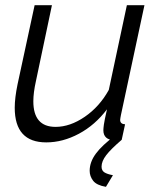

<svg xmlns="http://www.w3.org/2000/svg" viewBox="-20 -541 609 743"><path d="M159 10Q37 10 37 -124Q37 -162 48 -215L114 -521H181L119 -227Q109 -182 109 -149Q109 -50 195 -50Q251 -50 308 -89Q365 -128 401 -193L471 -521H539L448 -96Q447 -90 446 -85Q445 -80 445 -77Q445 -61 464 -60L451 0Q442 1 435.5 1.5Q429 2 423 2Q380 0 380 -37Q380 -44 382 -59Q384 -74 394 -118Q348 -57 285.5 -23.5Q223 10 159 10ZM327 120Q327 86 351 53.5Q375 21 425 -16H444L451 0Q409 36 391 59.5Q373 83 373 104Q373 119 384 126Q395 133 417 137L390 182Q354 176 340.5 158.5Q327 141 327 120Z"/></svg>

Font: Raleway
Style: Italic
Weight: 400
Italic angle: -12°
Designer: Matt McInerney, Pablo Impallari, Rodrigo Fuenzalida
Foundry: Matt McInerney, Pablo Impallari, Rodrigo Fuenzalida
Version: Version 4.026